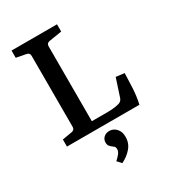

<svg xmlns="http://www.w3.org/2000/svg" viewBox="-190 -670 883 987"><g transform="rotate(-30 251.5 -177.0)"><path d="M433 -185 483 -179Q482 -138 479.5 -91Q477 -44 467 0H37V-42L95 -52Q113 -55 113 -74V-494Q113 -513 95 -516L37 -527V-570H307V-527L232 -515Q213 -512 213 -493V-49H303Q328 -49 347 -51.5Q366 -54 378 -58Q394 -64 399 -81ZM323 108Q323 145 299 172.5Q275 200 241 216L219 192Q232 181 243 167.5Q254 154 254 141Q254 128 248.5 123.5Q243 119 238 115Q231 110 225 102.5Q219 95 219 81Q219 63 232 51Q245 39 265 39Q290 39 307 58.5Q324 78 323 108Z"/></g></svg>

Font: Yrsa Medium
Style: Regular
Weight: 500
Designer: Anna Giedrys (Yrsa+Rasa design), David Brezina (Yrsa art-direction, Rasa art-direction, design)
Foundry: Rosetta Type Foundry
Version: Version 2.004